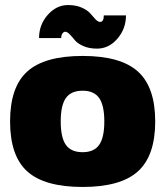

<svg xmlns="http://www.w3.org/2000/svg" viewBox="-20 -732 656 762"><path d="M88.5 -448.5Q157 -510 308 -510Q459 -510 527.5 -448Q596 -386 596 -250Q596 -114 527.5 -52Q459 10 308 10Q157 10 88.5 -51.5Q20 -113 20 -250Q20 -387 88.5 -448.5ZM308 -128Q353 -128 373.5 -157Q394 -186 394 -250Q394 -314 373.5 -343Q353 -372 308 -372Q262 -372 241.5 -343Q221 -314 221 -250Q221 -186 241.5 -157Q262 -128 308 -128ZM135 -581Q135 -634 169.5 -673Q204 -712 250 -712Q282 -712 305 -701.5Q328 -691 338.5 -678.5Q349 -666 359 -655.5Q369 -645 377 -645Q392 -645 392 -671H480Q480 -618 446 -578.5Q412 -539 365 -539Q333 -539 310 -549.5Q287 -560 277 -572.5Q267 -585 257 -595.5Q247 -606 239 -606Q233 -606 228 -599.5Q223 -593 223 -581Z"/></svg>

Font: Fivo Sans Black
Style: Regular
Weight: 900
Designer: Alexander Slobzheninov
Foundry: Alexander Slobzheninov
Version: 1.0